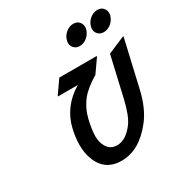

<svg xmlns="http://www.w3.org/2000/svg" viewBox="-176 -877 964 1017"><g transform="rotate(-30 306.5 -368.5)"><path d="M613.3 -556.6 546.9 -268.6Q523.4 -166.5 473.6 -103Q385.3 9.8 276.9 9.8Q165 9.8 132.8 -103Q123.5 -135.7 123.5 -174.3Q123.5 -218.3 135.3 -268.6Q163.1 -387.2 274.4 -454.1H153.8L154.8 -459L209.5 -537.1H438L437 -532.2L382.3 -454.1Q314 -413.1 283.2 -374Q246.6 -327.1 232.9 -268.6Q219.2 -209.5 219.2 -171.9Q219.2 -151.9 223.1 -137.7Q240.7 -73.2 296.4 -73.2Q351.6 -73.2 398.9 -137.7Q428.2 -177.7 449.2 -268.6L505.4 -512.7L608.4 -556.6ZM489.7 -687Q495.6 -711.9 516.6 -729.5Q537.6 -747.1 562.5 -747.1Q587.4 -747.1 600.1 -729.5Q609.4 -716.8 609.4 -701.7Q609.4 -695.8 607.4 -687Q600.1 -661.1 580.6 -645Q559.1 -627.4 534.2 -627.4Q509.8 -627.4 496.6 -645.5Q487.8 -657.2 487.8 -671.4Q487.8 -678.2 489.7 -687ZM342.8 -687Q348.6 -711.9 369.6 -729.5Q390.6 -747.1 415.5 -747.1Q440.4 -747.1 453.1 -729.5Q462.4 -716.8 462.4 -701.7Q462.4 -695.8 460.4 -687Q453.1 -661.1 433.6 -645Q412.1 -627.4 387.2 -627.4Q362.8 -627.4 349.6 -645.5Q340.8 -657.2 340.8 -671.4Q340.8 -678.2 342.8 -687Z"/></g></svg>

Font: Nova Script
Style: Regular
Weight: 400
Italic angle: -13°
Version: Version 2.001